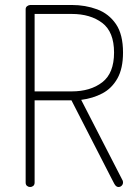

<svg xmlns="http://www.w3.org/2000/svg" viewBox="-20 -751 549 771"><path d="M456 0Q446 0 439 -13Q432 -26 427 -36L267 -348H119V-18Q119 -9 113.5 -4.5Q108 0 101 0Q94 0 88.5 -4.5Q83 -9 83 -18V-714Q83 -721 88 -725.5Q93 -730 101 -731H268Q323 -731 370 -713.5Q417 -696 445.5 -654.5Q474 -613 474 -540Q474 -476 451.5 -436Q429 -396 391 -376Q353 -356 306 -350L471 -29Q473 -26 473.5 -23Q474 -20 474 -18Q474 -13 471.5 -9Q469 -5 465 -2.5Q461 0 456 0ZM119 -384H268Q343 -384 390.5 -420.5Q438 -457 438 -540Q438 -623 390.5 -659Q343 -695 268 -695H119Z"/></svg>

Font: Dosis ExtraLight
Style: Regular
Weight: 250
Designer: EdgarTolentino, PabloImpallari, IginoMarini
Foundry: EdgarTolentino, PabloImpallari, IginoMarini
Version: Version 3.001; ttfautohint (v1.8.2)